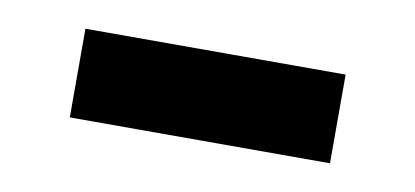

<svg xmlns="http://www.w3.org/2000/svg" viewBox="-29 -360 489 226"><g transform="rotate(10 215.5 -247.0)"><path d="M60 -194V-300H371V-194Z"/></g></svg>

Font: Zen Kaku Gothic New
Style: Bold
Weight: 700
Designer: Yoshimichi Ohira
Foundry: Positype
Version: Version 1.002